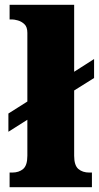

<svg xmlns="http://www.w3.org/2000/svg" viewBox="-20 -780 413 800"><path d="M20 0V-61H31Q59 -61 76.5 -76Q94 -91 94 -131V-281L15 -231V-307L94 -357V-643Q94 -668 81.5 -679.5Q69 -691 54 -695Q39 -699 31 -699H20V-760H289V-481L372 -534V-455L289 -403V-131Q289 -91 306.5 -76Q324 -61 352 -61H363V0Z"/></svg>

Font: Noto Serif Devanagari Black
Style: Regular
Weight: 900
Designer: Universal Thirst, Indian Type Foundry and the Monotype Design Team
Foundry: Monotype Imaging Inc.
Version: Version 2.004; ttfautohint (v1.8.4.7-5d5b)